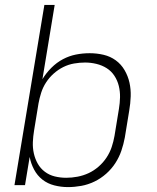

<svg xmlns="http://www.w3.org/2000/svg" viewBox="-20 -755 640 783"><path d="M257 8Q229 8 201.5 1Q174 -6 153 -22.5Q132 -39 119 -63.5Q106 -88 101 -115L82 0H39L161 -735H203L153 -432Q168 -457 189.5 -478.5Q211 -500 236.5 -513.5Q262 -527 289.5 -532.5Q317 -538 346 -538Q346 -538 346 -538Q346 -538 346 -538Q375 -538 402.5 -531.5Q430 -525 452 -509Q474 -493 488 -469Q502 -445 508 -418Q514 -391 513 -362Q512 -333 507 -304L489 -194Q484 -167 475 -140.5Q466 -114 450.5 -90Q435 -66 413 -46.5Q391 -27 365 -14.5Q339 -2 311.5 3Q284 8 257 8ZM250 -30Q273 -30 296.5 -34.5Q320 -39 341.5 -49Q363 -59 382 -75.5Q401 -92 414.5 -112.5Q428 -133 435.5 -155.5Q443 -178 447 -201L465 -311Q469 -335 469.5 -358.5Q470 -382 464.5 -404.5Q459 -427 446.5 -446Q434 -465 415 -477Q396 -489 373 -494.5Q350 -500 327 -500Q305 -500 282 -496Q259 -492 238 -481.5Q217 -471 199 -455Q181 -439 168 -419Q155 -399 148 -377Q141 -355 137 -333L119 -223Q115 -199 114 -175.5Q113 -152 118 -129.5Q123 -107 134 -87.5Q145 -68 163 -54.5Q181 -41 203.5 -35.5Q226 -30 250 -30Z"/></svg>

Font: Iosevka Curly XLtExObl
Style: Regular
Weight: 200
Width: 7
Italic angle: -9°
Monospace: yes
Designer: Belleve Invis
Foundry: Belleve Invis
Version: Version 11.0.1; ttfautohint (v1.8.3)